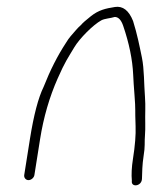

<svg xmlns="http://www.w3.org/2000/svg" viewBox="-20 -525 489 566"><path d="M64 6C72 6 80.2 -1.1 81.4 -9L98.2 -115C108.4 -179.2 125.7 -238.9 150.2 -294.1C172.2 -343.9 179.5 -352.8 199.2 -385.9C214.5 -411.5 254.3 -451.7 278.6 -465C288.7 -470.5 305.4 -470.9 318.2 -475C328.9 -475 337.2 -466.3 343.1 -449C360.7 -397.4 370.6 -349.3 372.6 -304.7C373.4 -287.2 374.7 -267.7 376.4 -246.2C380.3 -196.5 377.6 -206.7 379.7 -153C380.7 -127.6 378.1 -95.6 372 -57C368.1 -32.3 367 -10.7 368.7 8C365.5 28.3 397.9 24.8 398.5 2C399 -15.8 399.4 -40.7 403.2 -64.2C405.5 -78.9 406.6 -90.1 406.5 -97.7C406.1 -119.4 408.9 -135.4 408.2 -160.2C407.4 -189 409.5 -212 407.4 -239C404.4 -276.4 405.4 -321.1 398.3 -355.5C391.1 -390.5 384.4 -424.4 372.3 -463C359.9 -494.3 342.1 -508 318.8 -504.4C291.3 -500 271.3 -495.7 248.1 -477.4C233.3 -465.8 223.4 -457 218.4 -451C213 -446.3 208.1 -441.3 203.6 -436C192.5 -422.9 184.1 -415.1 174 -398C149.8 -361.1 127.9 -318.1 108.6 -269C92.9 -237 79.4 -185.7 68.2 -115L51.4 -9C50.2 -1.1 56.1 6 64 6Z"/></svg>

Font: MewTooHand
Style: Ita
Weight: 400
Designer: Mew Too, Robert Jablonski
Version: Version 0.77